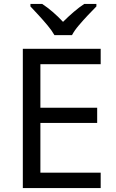

<svg xmlns="http://www.w3.org/2000/svg" viewBox="-20 -964 596 984"><path d="M496 0H97V-714H496V-635H187V-412H478V-334H187V-79H496ZM259 -784Q246 -807 224 -833.5Q202 -860 178 -886Q154 -912 136 -931V-944H196Q222 -927 250 -903Q278 -879 303 -852Q330 -879 358 -903Q386 -927 412 -944H474V-931Q455 -912 430.5 -886Q406 -860 383.5 -833.5Q361 -807 349 -784Z"/></svg>

Font: Noto Sans Old North Arabian
Style: Regular
Weight: 400
Designer: Monotype Design Team
Foundry: Monotype Imaging Inc.
Version: Version 2.001; ttfautohint (v1.8.4.7-5d5b)